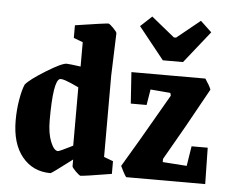

<svg xmlns="http://www.w3.org/2000/svg" viewBox="-51 -763 995 833"><g transform="rotate(5 446.5 -346.5)"><path d="M641.1 -519 529.8 -658.2 579.1 -704.1 680.2 -622.1H689.9L791 -704.1L839.8 -658.2L729 -519ZM198.2 11.2Q121.1 11.2 74.5 -45.9Q27.8 -103 27.8 -204.1Q27.8 -250.5 35.2 -293.9Q42.5 -337.4 53.2 -361.8Q72.3 -385.3 139.2 -426.5Q206.1 -467.8 227.1 -467.8Q237.8 -467.8 288.1 -460.9V-566.9L248 -582V-637.2Q377.9 -657.2 392.1 -657.2Q397.5 -657.2 413.8 -640.6Q430.2 -624 430.2 -618.2L423.8 -434.1V-79.1L463.9 -64V-8.8Q343.3 11.2 329.1 11.2Q324.2 11.2 307.6 -5.1Q291 -21.5 291 -26.9V-56.2Q202.6 11.2 198.2 11.2ZM526.9 0Q521.5 -6.3 512.9 -22.9Q504.4 -39.6 501 -46.9Q549.3 -126 689 -369.1L686 -380.9L599.1 -388.2L587.9 -319.8H519L509.8 -456.1H832Q852.1 -426.3 857.9 -410.2Q764.2 -238.8 679.2 -92.8V-79.1L784.2 -71.8L797.9 -158.2H868.2L871.1 0ZM222.2 -86.9Q225.1 -86.9 241.2 -94.2Q257.3 -101.6 271.5 -108.9L286.1 -116.2V-370.1Q216.8 -403.8 203.1 -398.9Q174.8 -388.2 174.8 -217.8Q174.8 -160.6 189.7 -123.8Q204.6 -86.9 222.2 -86.9Z"/></g></svg>

Font: Grenze
Style: Bold
Weight: 700
Designer: Renata Polastri
Foundry: Omnibus-Type
Version: Version 1.002;PS 001.002;hotconv 1.0.88;makeotf.lib2.5.64775